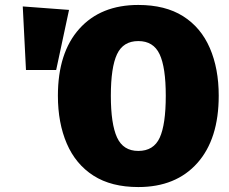

<svg xmlns="http://www.w3.org/2000/svg" viewBox="-20 -736 924 776"><path d="M539 20Q430 20 358 -26Q286 -72 250 -155.5Q214 -239 214 -349Q214 -523 300.5 -619.5Q387 -716 539 -716Q648 -716 720 -670.5Q792 -625 828 -542Q864 -459 864 -349Q864 -174 777.5 -77Q691 20 539 20ZM539 -126Q601 -126 625.5 -179.5Q650 -233 650 -349Q650 -464 625 -517Q600 -570 539 -570Q478 -570 453 -517Q428 -464 428 -349Q428 -235 453 -180.5Q478 -126 539 -126ZM207 -453H85L72 -710L259 -696Z"/></svg>

Font: Trujillo Black
Style: Regular
Weight: 900
Designer: Fira Sans original fonts by bBox Type GmbH, Carrois Corporate GbR, & Edenspiekermann AG / Changes by Cristiano Sobral
Foundry: Fira Sans original fonts by bBox Type GmbH, Carrois Corporate GbR, & Edenspiekermann AG / Changes by Cristiano Sobral
Version: Version 4.301;July 28, 2020;FontCreator 13.0.0.2655 64-bit